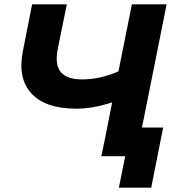

<svg xmlns="http://www.w3.org/2000/svg" viewBox="-20 -720 820 885"><path d="M448 0 497 -248Q450 -233 409 -226Q368 -219 333 -219Q189 -219 124.5 -289.5Q60 -360 86 -487L128 -700H288L246 -493Q232 -421 260.5 -387.5Q289 -354 358 -354Q403 -354 445 -364Q487 -374 526 -391L588 -700H748L608 0ZM528 145 557 0H447L475 -132H732L677 145Z"/></svg>

Font: Montserrat
Style: Bold Italic
Weight: 700
Italic angle: -11.3°
Designer: Julieta Ulanovsky
Foundry: Julieta Ulanovsky
Version: Version 9.000; ttfautohint (v1.8.4.7-5d5b)